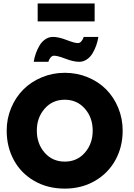

<svg xmlns="http://www.w3.org/2000/svg" viewBox="-20 -1102 789 1134"><path d="M202.5 -975.5V-1081.5H539V-975.5ZM299.5 -773Q287.5 -773 278.5 -762Q269.5 -751 265.5 -737H179Q183 -762 191.8 -786.8Q200.5 -811.5 214 -834Q227.5 -856.5 248 -870.2Q268.5 -884 292.5 -884Q326.5 -884 373.2 -865.8Q420 -847.5 440 -847.5Q452 -847.5 461.2 -858.8Q470.5 -870 474.5 -884H561Q557 -858.5 548.5 -834Q540 -809.5 526.5 -787Q513 -764.5 492.5 -750.8Q472 -737 448 -737Q414 -737 367.2 -755Q320.5 -773 299.5 -773ZM19.5 -330.5Q19.5 -401.5 46 -464.8Q72.5 -528 118 -573.5Q163.5 -619 227.2 -645.5Q291 -672 362.5 -672Q435 -672 498.8 -645.5Q562.5 -619 607.5 -573.5Q652.5 -528 678.5 -464.8Q704.5 -401.5 704.5 -330.5Q704.5 -234.5 661.5 -156.5Q618.5 -78.5 540 -33.2Q461.5 12 362.5 12Q261.5 12 182.8 -33.2Q104 -78.5 61.8 -156.5Q19.5 -234.5 19.5 -330.5ZM197.5 -330.5Q197.5 -253 243.8 -200.2Q290 -147.5 362.5 -147.5Q435 -147.5 481.2 -200.2Q527.5 -253 527.5 -330.5Q527.5 -407.5 481.2 -460.2Q435 -513 362.5 -513Q290 -513 243.8 -460.2Q197.5 -407.5 197.5 -330.5Z"/></svg>

Font: League Spartan ExtraBold
Style: Regular
Weight: 800
Foundry: The League of Moveable Type
Version: Version 2.002